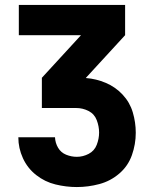

<svg xmlns="http://www.w3.org/2000/svg" viewBox="-20 -755 616 775"><path d="M290 0Q336 0 381 -12Q426 -24 461.5 -54.5Q497 -85 512.5 -129Q528 -173 528 -219Q528 -261 516 -301.5Q504 -342 475 -373Q446 -404 407 -420.5Q368 -437 327 -440V-441L485 -613V-735H56V-613H307L149 -441V-319H288Q314 -319 337.5 -307Q361 -295 370.5 -270Q380 -245 380 -220Q380 -195 370.5 -170.5Q361 -146 338 -134Q315 -122 290 -122Q268 -122 247 -130.5Q226 -139 214.5 -158.5Q203 -178 202 -201H54Q54 -157 72.5 -116.5Q91 -76 126 -48.5Q161 -21 204 -10.5Q247 0 290 0Z"/></svg>

Font: Iosevka Sparkle Heavy
Style: Regular
Weight: 900
Designer: Belleve Invis
Foundry: Belleve Invis
Version: Version 4.5.0; ttfautohint (v1.8.3)